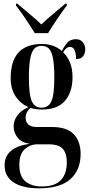

<svg xmlns="http://www.w3.org/2000/svg" viewBox="-20 -786 487 1043"><path d="M192 237Q102 237 53.5 204.5Q5 172 5 112Q5 14 142 -5Q97 -11 75.5 -38.5Q54 -66 54 -99Q54 -130 73.5 -158Q93 -186 135 -204Q93 -221 65.5 -261.5Q38 -302 38 -362Q38 -547 208 -547Q273 -547 316 -509Q327 -532 344 -552.5Q361 -573 392 -573Q417 -573 430 -556.5Q443 -540 443 -518Q443 -496 431.5 -480.5Q420 -465 393 -465Q393 -531 360 -531Q340 -531 323 -502Q347 -479 360.5 -445.5Q374 -412 374 -367Q374 -287 333.5 -239Q293 -191 208 -191Q192 -191 176 -193Q160 -195 145 -200Q119 -176 119 -147Q119 -123 134.5 -109.5Q150 -96 179 -96H263Q344 -96 381 -56.5Q418 -17 418 50Q418 137 362.5 187Q307 237 192 237ZM206 -201Q243 -201 259 -235.5Q275 -270 275 -364Q275 -434 267.5 -471Q260 -508 245 -522.5Q230 -537 205 -537Q182 -537 167 -522Q152 -507 144.5 -469.5Q137 -432 137 -363Q137 -270 153 -235.5Q169 -201 206 -201ZM206 227Q277 227 310 193Q343 159 343 95Q343 48 321.5 23Q300 -2 244 -2H182Q144 -2 114.5 24.5Q85 51 85 109Q85 173 119 200Q153 227 206 227ZM169 -606Q155 -629 137 -656.5Q119 -684 100.5 -710.5Q82 -737 67 -756V-766H74Q103 -741 139 -711.5Q175 -682 205 -653Q234 -682 270 -711.5Q306 -741 335 -766H343V-756Q328 -737 309.5 -710.5Q291 -684 273 -656.5Q255 -629 241 -606Z"/></svg>

Font: Noto Serif Display ExtraCondensed SemiBold
Style: Regular
Weight: 600
Width: 2
Designer: Monotype Design Team
Foundry: Monotype Imaging Inc.
Version: Version 2.009